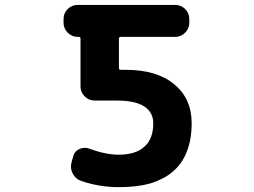

<svg xmlns="http://www.w3.org/2000/svg" viewBox="-20 -776 1040 786"><path d="M466.8 -9.8Q386.7 -9.8 312.5 -35.2Q289.1 -43 277.3 -66.4Q270.5 -80.1 270.5 -94.7Q270.5 -103.5 273.4 -113.3L279.3 -134.8Q284.2 -156.2 304.7 -166Q316.4 -170.9 327.1 -170.9Q336.9 -170.9 346.7 -167Q410.2 -143.6 463.9 -142.6Q536.1 -142.6 571.3 -175.8Q607.4 -207 607.4 -271.5Q607.4 -315.4 571.3 -339.8Q534.2 -364.3 459 -364.3H367.2Q343.8 -364.3 326.7 -381.3Q309.6 -398.4 309.6 -421.9V-617.2Q309.6 -625 302.7 -625H297.9Q274.4 -625 257.3 -642.1Q240.2 -659.2 240.2 -682.6V-698.2Q240.2 -722.7 257.3 -739.3Q274.4 -755.9 297.9 -755.9H697.3Q720.7 -755.9 737.8 -739.3Q754.9 -722.7 754.9 -698.2V-682.6Q754.9 -659.2 737.8 -642.1Q720.7 -625 697.3 -625H474.6Q466.8 -625 466.8 -617.2V-497.1Q466.8 -490.2 474.6 -490.2H494.1Q622.1 -490.2 692.4 -431.6Q764.6 -373 764.6 -271.5Q764.6 -207 745.6 -157.2Q726.6 -107.4 689.5 -75.2Q670.9 -58.6 647.5 -46.4Q624 -34.2 596.7 -25.4Q541 -9.8 466.8 -9.8Z"/></svg>

Font: Rounded Mgen+ 2m bold
Style: Bold
Weight: 700
Designer: [Source Han Sans]
Ryoko NISHIZUKA  (kana & ideographs); Paul D. Hunt (Latin, Greek & Cyrillic); Wenlong ZHANG  (bopomofo
Version: Version 1.059.20150602